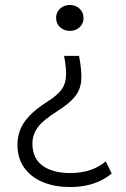

<svg xmlns="http://www.w3.org/2000/svg" viewBox="-20 -520 506 770"><path d="M261 230Q199 230 151.5 210.2Q104 190.5 77 152.5Q50 114.5 50 60Q50 31 60 3Q70 -25 96.2 -53.5Q122.5 -82 171 -113Q206.5 -135.5 224.2 -157.2Q242 -179 244.5 -211Q247 -243 237 -296H297Q308.5 -236 305.8 -198.2Q303 -160.5 280.8 -132.8Q258.5 -105 211 -75Q149.5 -36 129.8 -7Q110 22 110 56Q110 115 150.8 144.5Q191.5 174 262 174Q308 174 344 161.2Q380 148.5 404 127L428 176Q406 194 380.2 206Q354.5 218 324.8 224Q295 230 261 230ZM260 -396Q237 -396 221 -410.8Q205 -425.5 205 -448Q205 -463 212.2 -474.8Q219.5 -486.5 232 -493.2Q244.5 -500 260 -500Q283.5 -500 299.2 -485.2Q315 -470.5 315 -448Q315 -433 307.8 -421.2Q300.5 -409.5 288 -402.8Q275.5 -396 260 -396Z"/></svg>

Font: Geologica Roman Thin
Style: Regular
Weight: 250
Designer: Sindre Bremnes, Frode Helland
Foundry: Monokrom Skriftforlag AS
Version: Version 1.010;gftools[0.9.28]